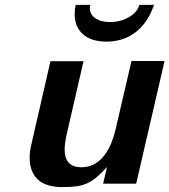

<svg xmlns="http://www.w3.org/2000/svg" viewBox="-20 -750 692 784"><path d="M101 -106Q101 -132 108 -160L186 -500H321L252 -200Q244 -163 244 -140Q244 -67 312 -67Q344 -67 367.5 -81Q391 -95 407.5 -117.5Q424 -140 435 -167.5Q446 -195 452 -222L517 -501H652L536 0H401L417 -68Q395 -44 376.5 -28Q358 -12 338 -2.5Q318 7 294 10.5Q270 14 235 14Q167 14 134 -17.5Q101 -49 101 -106ZM349 -730Q347 -726 347 -716Q347 -691 369.5 -675.5Q392 -660 429 -660Q472 -660 506.5 -680Q541 -700 549 -730H609Q583 -656 533 -618Q483 -580 415 -580Q353 -580 319 -610Q285 -640 285 -692Q285 -703 286 -712Q287 -721 289 -730Z"/></svg>

Font: Perun
Style: Bold Italic
Weight: 700
Italic angle: -12°
Foundry: Copyright (c) Stefan Peev, Context Ltd, 2016
Version: Version 1.027